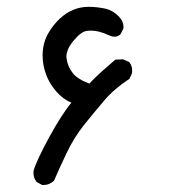

<svg xmlns="http://www.w3.org/2000/svg" viewBox="-20 -357 540 552"><path d="M76.2 139.2Q76.2 134.8 76.7 133.3Q85.4 103.5 123 34.7Q156.2 -25.9 185.1 -62Q155.3 -74.2 132.3 -106Q120.1 -122.6 112.8 -142.1Q102.5 -168.9 102.5 -197.8Q102.5 -232.4 118.2 -260.3Q132.3 -285.2 152.8 -304.2Q189 -337.4 234.9 -337.4Q257.8 -337.4 283.7 -332Q304.2 -327.1 320.8 -310.5Q335 -296.4 335 -279.3Q335 -278.3 335 -275.4L326.7 -258.8L325.2 -257.3Q317.9 -251.5 309.6 -251.5Q301.3 -251.5 292.5 -255.9Q264.2 -269 242.2 -269Q235.8 -269 229.5 -268.1Q212.9 -266.1 190.4 -238.8Q179.2 -224.6 175 -213.9Q170.9 -203.1 170.9 -194.3Q170.9 -191.4 171.4 -189Q174.3 -165.5 189.5 -146.5Q203.6 -128.9 236.8 -116.7Q253.4 -134.3 272.2 -151.1Q291 -168 311.5 -185.5L333.5 -186.5L350.6 -179.2L352.1 -177.7Q359.9 -168 359.9 -154.3Q359.9 -147.5 358.9 -145L352.1 -130.4Q308.1 -101.6 279.1 -67.4Q250 -33.2 221.2 2.7Q192.4 38.6 170.2 85.7Q147.9 132.8 135.3 162.6Q122.1 174.8 106 174.8Q104.5 174.8 101.1 174.8L85.9 166.5L84.5 165Q76.2 154.3 76.2 139.2Z"/></svg>

Font: Bakudai
Style: Bold
Weight: 700
Version: Version 1.48